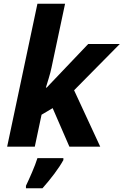

<svg xmlns="http://www.w3.org/2000/svg" viewBox="-20 -780 657 1021"><path d="M18 0 179 -760H326L254 -421Q249 -396 239 -363.5Q229 -331 224 -314H228L449 -546H617L374 -300L513 0H349L260 -205L201 -170L165 0ZM118 221V208Q132 179 150.5 136Q169 93 179 61H317V71Q299 104 269 144Q239 184 206 221Z"/></svg>

Font: Noto IKEA Latin
Style: Bold Italic
Weight: 700
Italic angle: -12°
Designer: Monotype Design Team
Foundry: Monotype Imaging Inc.
Version: Version 1.0